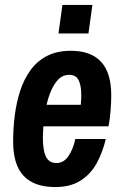

<svg xmlns="http://www.w3.org/2000/svg" viewBox="-20 -743 496 775"><path d="M203 12Q118 12 75.5 -33Q33 -78 33 -172Q33 -224 39.5 -276Q46 -328 61 -375Q76 -422 102.5 -459Q129 -496 169.5 -517Q210 -538 266 -538Q347 -538 388 -493.5Q429 -449 429 -359Q429 -330 426.5 -297.5Q424 -265 418 -233H155Q154 -217 153.5 -204.5Q153 -192 153 -187Q153 -136 165.5 -110.5Q178 -85 208 -85Q238 -85 257 -114Q276 -143 284 -182H407Q395 -130 371 -85.5Q347 -41 306 -14.5Q265 12 203 12ZM168 -320H306Q308 -342 308 -348.5Q308 -355 308 -359Q308 -399 297 -420Q286 -441 259 -441Q234 -441 216.5 -423.5Q199 -406 187 -378.5Q175 -351 168 -320ZM216 -608 232 -723H353L337 -608Z"/></svg>

Font: Archivo Narrow
Style: Bold Italic
Weight: 700
Italic angle: -8°
Designer: Hector Gatti
Foundry: Omnibus-Type
Version: Version 3.002